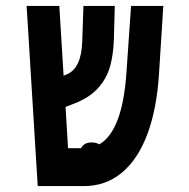

<svg xmlns="http://www.w3.org/2000/svg" viewBox="-20 -629 640 649"><path d="M70 -609H180.5L195 -373L204.5 -377Q255 -397 258 -488.5L262 -609H368L365 -498.5Q363.5 -445 352 -404.2Q340.5 -363.5 311.5 -331.2Q282.5 -299 231 -279L201.5 -267.5L210 -128H254Q264 -147.5 289.5 -147.5Q306 -147.5 315.5 -141Q394 -186 407.5 -384.5L423 -609H532L517.5 -380Q510 -260.5 478 -175.2Q446 -90 391.5 -45Q337 0 264 0H107.5Z"/></svg>

Font: JuliaMono
Style: Bold Italic
Weight: 700
Italic angle: -9°
Monospace: yes
Designer: cormullion
Foundry: corm
Version: Version 0.057; ttfautohint (v1.8.4)